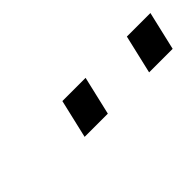

<svg xmlns="http://www.w3.org/2000/svg" viewBox="2 -881 421 421"><g transform="rotate(-45 213.0 -670.0)"><path d="M153 -715H225L204 -625H132ZM353 -715H426L405 -625H332Z"/></g></svg>

Font: Panefresco 400wt
Style: Italic
Weight: 400
Foundry: Campivisivi & Chank Co
Version: Version 1.001